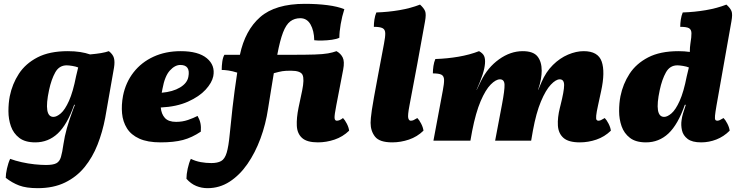

<svg xmlns="http://www.w3.org/2000/svg" viewBox="-20 -734 3847 1002"><path d="M177 248Q117 248 80 234Q43 220 10 194Q10 174 16.5 145Q23 116 33 95Q60 105 93.5 112.5Q127 120 160.5 123.5Q194 127 220 127Q257 127 274 118Q291 109 298 85.5Q305 62 311 19Q317 -22 329 -65Q341 -108 363 -167L371 -187H367Q331 -84 281.5 -37.5Q232 9 164 9Q111 9 80.5 -14.5Q50 -38 37 -75Q24 -112 24 -154Q24 -196 31 -232Q44 -296 78.5 -349Q113 -402 175.5 -434.5Q238 -467 334 -467Q370 -467 398.5 -462.5Q427 -458 450 -450Q484 -453 507.5 -457Q531 -461 548 -467Q569 -451 574.5 -431.5Q580 -412 575 -381L529 -119Q515 -45 489 21Q463 87 421.5 138Q380 189 319.5 218.5Q259 248 177 248ZM236 -264Q206 -124 259 -124Q276 -124 297.5 -142.5Q319 -161 340 -207.5Q361 -254 377 -336L388 -382Q376 -387 357.5 -390Q339 -393 328 -393Q289 -393 268.5 -356.5Q248 -320 236 -264Z M818 9Q750 9 707 -10.5Q664 -30 642.5 -64.5Q621 -99 617 -142.5Q613 -186 622 -234Q636 -304 677 -356.5Q718 -409 781 -438Q844 -467 923 -467Q1015 -467 1059.5 -430Q1104 -393 1093 -336Q1086 -302 1053 -266Q1020 -230 961 -203.5Q902 -177 819 -173Q822 -139 840.5 -118.5Q859 -98 899 -98Q932 -98 961 -108Q990 -118 1011 -129Q1022 -110 1026 -91Q1030 -72 1028 -47Q982 -16 935 -3.5Q888 9 818 9ZM828 -271Q826 -260 824 -250Q882 -255 919.5 -277.5Q957 -300 963 -333Q975 -395 921 -395Q893 -395 866.5 -366Q840 -337 828 -271Z M1063 248Q1032 248 1004 236.5Q976 225 953 199Q953 176 959.5 146Q966 116 976 95Q1000 107 1027.5 112Q1055 117 1083 117Q1115 117 1134 106.5Q1153 96 1163 63Q1173 30 1179 -35Q1184 -89 1193.5 -172.5Q1203 -256 1218 -355Q1193 -363 1172.5 -366Q1152 -369 1137 -369Q1137 -390 1140 -412Q1143 -434 1151 -448H1232Q1259 -576 1338 -645Q1417 -714 1571 -714Q1636 -714 1689.5 -707Q1743 -700 1777 -686Q1765 -649 1758 -608Q1751 -567 1751 -537Q1737 -530 1712 -526.5Q1687 -523 1661.5 -522.5Q1636 -522 1620 -524Q1619 -574 1600.5 -606.5Q1582 -639 1547 -639Q1517 -639 1495 -622.5Q1473 -606 1457 -564.5Q1441 -523 1427 -448H1497Q1577 -448 1622 -449.5Q1667 -451 1692 -455.5Q1717 -460 1736 -467Q1758 -455 1768.5 -434Q1779 -413 1771 -371L1735 -184Q1725 -133 1726 -118.5Q1727 -104 1738 -104Q1744 -104 1752 -107Q1760 -110 1770 -118Q1780 -108 1790 -88.5Q1800 -69 1802 -52Q1769 -20 1726 -5.5Q1683 9 1639 9Q1582 9 1556.5 -14Q1531 -37 1529 -77.5Q1527 -118 1538 -172L1557 -262Q1569 -321 1559 -343Q1549 -365 1498 -365Q1469 -365 1453.5 -362.5Q1438 -360 1409 -352Q1401 -305 1394 -260.5Q1387 -216 1379 -167Q1367 -86 1339.5 -11.5Q1312 63 1271.5 121.5Q1231 180 1178.5 214Q1126 248 1063 248Z M2027 9Q1961 9 1937.5 -20.5Q1914 -50 1914 -93Q1914 -104 1915.5 -119Q1917 -134 1920.5 -159.5Q1924 -185 1932 -228Q1940 -271 1952.5 -339Q1965 -407 1984 -506Q1991 -542 1990.5 -561Q1990 -580 1976.5 -587Q1963 -594 1931 -594Q1931 -612 1934 -632Q1937 -652 1944 -669Q2006 -671 2064.5 -681Q2123 -691 2172 -710Q2192 -692 2198.5 -676Q2205 -660 2198 -622Q2159 -403 2117 -184Q2107 -132 2110.5 -118Q2114 -104 2124 -104Q2131 -104 2138 -107Q2145 -110 2158 -118Q2168 -108 2178 -88.5Q2188 -69 2190 -52Q2157 -20 2114 -5.5Q2071 9 2027 9Z M3006 9Q2947 9 2920.5 -14.5Q2894 -38 2891.5 -79Q2889 -120 2902 -172L2905 -184Q2924 -259 2924 -289.5Q2924 -320 2901 -320Q2881 -320 2854.5 -292Q2828 -264 2803 -204.5Q2778 -145 2761 -52L2752 0H2564L2600 -190Q2614 -264 2613 -292Q2612 -320 2589 -320Q2568 -320 2541 -293Q2514 -266 2488.5 -206.5Q2463 -147 2444 -50L2435 0H2242L2291 -262Q2298 -298 2297.5 -317.5Q2297 -337 2284 -344Q2271 -351 2239 -351Q2239 -369 2242 -389.5Q2245 -410 2252 -426Q2314 -428 2372.5 -438Q2431 -448 2480 -467Q2500 -456 2506.5 -441.5Q2513 -427 2511 -402Q2509 -377 2498.5 -344.5Q2488 -312 2467 -265H2468L2490 -311Q2525 -382 2584.5 -424.5Q2644 -467 2708 -467Q2763 -467 2785 -439.5Q2807 -412 2807 -365Q2807 -346 2803 -321.5Q2799 -297 2788 -265H2789L2806 -305Q2829 -359 2865.5 -395Q2902 -431 2944.5 -449Q2987 -467 3026 -467Q3101 -467 3120 -413Q3139 -359 3117 -258L3101 -184Q3093 -148 3091.5 -131Q3090 -114 3093 -109Q3096 -104 3103 -104Q3109 -104 3116 -107Q3123 -110 3136 -118Q3146 -108 3156 -88.5Q3166 -69 3168 -52Q3135 -20 3092.5 -5.5Q3050 9 3006 9Z M3639 9Q3592 9 3568.5 -9Q3545 -27 3539 -54Q3533 -81 3537 -107Q3539 -124 3545 -143.5Q3551 -163 3559 -187H3554Q3518 -84 3468.5 -37.5Q3419 9 3351 9Q3298 9 3267.5 -14.5Q3237 -38 3224 -75Q3211 -112 3211 -154Q3211 -196 3218 -232Q3231 -296 3265.5 -349Q3300 -402 3362.5 -434.5Q3425 -467 3521 -467Q3552 -467 3580 -463Q3580 -487 3583 -506Q3589 -542 3588.5 -561Q3588 -580 3575.5 -587Q3563 -594 3530 -594Q3530 -612 3533 -632Q3536 -652 3543 -669Q3605 -671 3663.5 -681Q3722 -691 3771 -710Q3791 -692 3797.5 -676Q3804 -660 3797 -622L3719 -182Q3713 -147 3711.5 -130.5Q3710 -114 3713 -109Q3716 -104 3723 -104Q3729 -104 3736 -107Q3743 -110 3756 -118Q3766 -108 3776 -88.5Q3786 -69 3788 -52Q3757 -21 3718.5 -6Q3680 9 3639 9ZM3423 -264Q3393 -124 3446 -124Q3463 -124 3484.5 -142.5Q3506 -161 3527 -207.5Q3548 -254 3564 -336L3575 -382Q3563 -387 3544.5 -390Q3526 -393 3515 -393Q3476 -393 3455.5 -356.5Q3435 -320 3423 -264Z"/></svg>

Font: Vollkorn Black
Style: Italic
Weight: 900
Italic angle: -11°
Designer: Friedrich Althausen
Foundry: Friedrich Althausen
Version: Version 5.000; ttfautohint (v1.8.3)